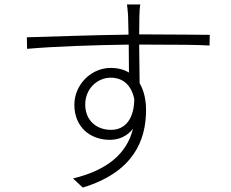

<svg xmlns="http://www.w3.org/2000/svg" viewBox="-20 -804 1040 865"><path d="M585 -357C584 -271 546 -219 480 -219C416 -219 364 -260 364 -333C364 -405 419 -454 479 -454C529 -454 571 -426 585 -357ZM101 -636 102 -584C228 -595 407 -601 560 -603L561 -477C538 -491 511 -498 478 -498C391 -498 315 -423 315 -332C315 -231 387 -174 475 -174C516 -174 554 -191 579 -224C552 -112 463 -37 309 0L353 41C579 -28 638 -169 638 -308C638 -355 628 -397 609 -429L607 -603H642C788 -603 872 -602 924 -599L925 -647C882 -647 776 -649 642 -649H607L608 -734C608 -745 610 -776 612 -784H552C553 -778 556 -753 557 -734L559 -648C399 -646 209 -639 101 -636Z"/></svg>

Font: GenYoGothic2 TW L
Style: Regular
Weight: 300
Version: Version 2.100;PS 2.1;hotconv 16.6.51;makeotf.lib2.5.65220 DE